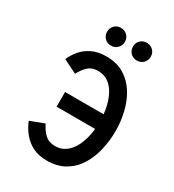

<svg xmlns="http://www.w3.org/2000/svg" viewBox="-215 -1024 1046 1155"><g transform="rotate(30 308.0 -446.5)"><path d="M291.5 11Q236 11 195 -9.2Q154 -29.5 125.2 -64.5Q96.5 -99.5 79 -142.5L175.5 -179Q194.5 -139.5 221.5 -114.5Q248.5 -89.5 291.5 -89.5Q333.5 -89.5 364 -112Q394.5 -134.5 414 -172Q433.5 -209.5 443 -256Q452.5 -302.5 452.5 -350Q452.5 -394.5 444 -440.2Q435.5 -486 416.5 -524.8Q397.5 -563.5 366.8 -587.2Q336 -611 291.5 -611Q249.5 -611 224 -587.5Q198.5 -564 179 -526.5L84 -573.5Q98.5 -608 125.2 -639.8Q152 -671.5 193 -691.5Q234 -711.5 291.5 -711.5Q364.5 -711.5 416 -680Q467.5 -648.5 500 -596Q532.5 -543.5 547.8 -479.2Q563 -415 563 -350Q563 -284 548.2 -219.5Q533.5 -155 501.5 -103Q469.5 -51 417.5 -20Q365.5 11 291.5 11ZM182 -299.5V-401.5H533.5V-299.5ZM281 -781Q254.5 -781 237 -798.8Q219.5 -816.5 219.5 -843Q219.5 -869 237 -886.5Q254.5 -904 281 -904Q307.5 -904 325.2 -886.5Q343 -869 343 -843Q343 -816.5 325.2 -798.8Q307.5 -781 281 -781ZM460.5 -781Q434 -781 416.5 -798.8Q399 -816.5 399 -843Q399 -869 416.5 -886.5Q434 -904 460.5 -904Q487 -904 504.8 -886.5Q522.5 -869 522.5 -843Q522.5 -816.5 504.8 -798.8Q487 -781 460.5 -781Z"/></g></svg>

Font: Overpass Mono SemiBold
Style: Regular
Weight: 600
Monospace: yes
Designer: Delve Withrington, Dave Bailey
Foundry: Delve Fonts LLC
Version: Version 4.000